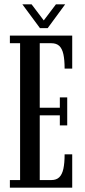

<svg xmlns="http://www.w3.org/2000/svg" viewBox="-20 -864 392 884"><path d="M25.5 0V-35H72.5V-665H25.5V-700H312.5V-548H277.5Q277.5 -588.5 271.8 -614.5Q266 -640.5 252.8 -652.8Q239.5 -665 216.5 -665H163V-368H255.5V-415.5H289.5V-286.5H255.5V-333H163V-35H216.5Q239.5 -35 252.8 -47.8Q266 -60.5 271.8 -86.8Q277.5 -113 277.5 -153.5H312.5V0ZM164 -734.5 83 -844H125.5L181.5 -770L237.5 -844H280L199.5 -734.5Z"/></svg>

Font: Imbue Thin 10pt Medium
Style: Regular
Weight: 500
Version: Version 1.102